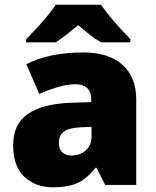

<svg xmlns="http://www.w3.org/2000/svg" viewBox="-20 -786 663 816"><path d="M336 -563Q441 -563 500 -511Q559 -459 559 -363V0H427L390 -73H386Q363 -44 338.5 -25.5Q314 -7 282 1.5Q250 10 204 10Q132 10 84 -34Q36 -78 36 -169Q36 -258 97.5 -301Q159 -344 276 -349L368 -352V-360Q368 -397 350 -412.5Q332 -428 301 -428Q268 -428 228 -416.5Q188 -405 147 -387L92 -513Q140 -538 200.5 -550.5Q261 -563 336 -563ZM325 -245Q273 -243 251.5 -226.5Q230 -210 230 -180Q230 -152 245 -138.5Q260 -125 285 -125Q320 -125 344.5 -147Q369 -169 369 -204V-247ZM409 -766Q425 -743 447.5 -715.5Q470 -688 493.5 -662.5Q517 -637 534 -620V-606H410Q384 -621 361 -639Q338 -657 312 -679Q286 -657 264.5 -640Q243 -623 217 -606H91V-620Q110 -638 133.5 -663.5Q157 -689 179.5 -716Q202 -743 217 -766Z"/></svg>

Font: Noto Sans Cham Black
Style: Regular
Weight: 900
Version: Version 2.002